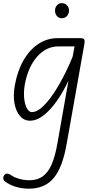

<svg xmlns="http://www.w3.org/2000/svg" viewBox="-35 -736 587 1185"><path d="M144 428.5Q99 428.5 59.8 416Q20.5 403.5 -6 382.5Q-14.5 375.5 -15 364.2Q-15.5 353 -6.5 342.5Q-1 335.5 9.2 335.8Q19.5 336 30.5 343Q51 358.5 83 367.5Q115 376.5 146.5 376.5Q196 376.5 229.2 352.2Q262.5 328 284 278Q305.5 228 319 151L387.5 -238Q355 -169 315.8 -113Q276.5 -57 234 -24Q191.5 9 149 9Q114.5 9 89.5 -18.5Q64.5 -46 54.8 -95.8Q45 -145.5 57 -212Q73.5 -301.5 111.2 -366Q149 -430.5 202.8 -465.5Q256.5 -500.5 320.5 -500.5H460.5Q479.5 -500.5 484.5 -493Q489.5 -485.5 486.5 -468.5L376 154Q350 301.5 294.5 365Q239 428.5 144 428.5ZM161.5 -44Q187 -44 215 -66.2Q243 -88.5 271.5 -125.5Q300 -162.5 326.2 -207.8Q352.5 -253 375 -299.8Q397.5 -346.5 413.5 -387L425 -449.5H325Q249.5 -449.5 193.8 -385.8Q138 -322 118 -214.5Q110 -165.5 114.5 -126.8Q119 -88 132 -66Q145 -44 161.5 -44ZM346.5 -623.5Q328 -623.5 316.2 -637Q304.5 -650.5 304.5 -670.5Q304.5 -688.5 316 -702.5Q327.5 -716.5 346.5 -716.5Q365 -716.5 378 -703.8Q391 -691 391 -670.5Q391 -651 378.2 -637.2Q365.5 -623.5 346.5 -623.5Z"/></svg>

Font: Edu AU VIC WA NT Pre
Style: Regular
Weight: 400
Designer: Tina and Corey Anderson, Eben Sorkin, Mirko Velimirovic
Foundry: Google for Education
Version: Version 1.001